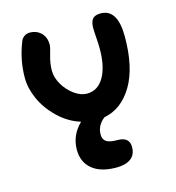

<svg xmlns="http://www.w3.org/2000/svg" viewBox="-107 -591 823 898"><g transform="rotate(-15 304.5 -142.0)"><path d="M347.2 215.8Q271 215.8 230 181.6Q189 147.5 189 87.9Q189 17.6 242.2 -34.2Q183.1 -52.2 135.7 -97.9Q88.4 -143.6 64.7 -196.8Q41 -250 41 -299.8Q41 -385.7 73.2 -466.8Q77.6 -481 89.8 -490Q102.1 -499 117.2 -499Q150.9 -499 172.4 -477.5Q193.8 -456.1 193.8 -420.9Q193.8 -408.7 182.9 -371.8Q171.9 -335 171.9 -299.8Q171.9 -266.6 191.9 -232.4Q211.9 -198.2 242.9 -176Q273.9 -153.8 303.2 -153.8Q356.4 -153.8 385.7 -204.3Q415 -254.9 415 -340.8Q415 -365.2 412.6 -395.8Q410.2 -426.3 410.2 -441.9Q410.2 -471.2 421.4 -485.6Q432.6 -500 460.9 -500Q543 -500 543 -366.2Q543 -216.3 491 -129.4Q439 -42.5 353 -25.9Q314.9 3.4 314.9 47.9Q314.9 70.8 330.3 81.8Q345.7 92.8 384.8 92.8Q441.9 92.8 441.9 141.1Q441.9 179.2 416.7 197.5Q391.6 215.8 347.2 215.8Z"/></g></svg>

Font: Shantell Sans Irregular Bouncy
Style: Regular
Weight: 600
Designer: Stephen Nixon, Anya Danilova, Shantell Martin
Foundry: Arrow Type
Version: Version 1.006;[9816181b4]